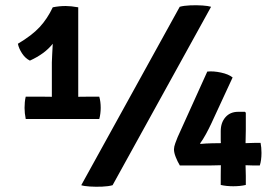

<svg xmlns="http://www.w3.org/2000/svg" viewBox="-20 -709 1060 735"><path d="M130 -339Q139.5 -339 155 -338.8Q170.5 -338.5 178.5 -338.5V-470Q178.5 -481.5 179.8 -501.2Q181 -521 182 -541.5Q166 -521.5 144.5 -505.8Q123 -490 94.5 -477Q77 -485.5 64.5 -504.5Q52 -523.5 48.5 -541.5Q102.5 -573.5 132 -605.5Q161.5 -637.5 182 -681Q206.5 -686 231.5 -686Q251.5 -686 279.5 -681V-338.5Q288 -338.5 305.2 -338.8Q322.5 -339 331 -339H360Q365.5 -320 365.5 -296Q365.5 -286.5 364.2 -275.2Q363 -264 360 -253.5H78.5Q74 -276 74 -296Q74 -306 75 -317.5Q76 -329 78.5 -339ZM668 -683Q684 -687.5 708.2 -688.5Q732.5 -689.5 755 -688Q777.5 -686.5 788 -683L411 0Q395 4.5 370.8 5.5Q346.5 6.5 323.8 5Q301 3.5 291 0ZM668.5 -75.5Q659.5 -90.5 652.8 -107.5Q646 -124.5 646 -137.5Q646 -147 651.2 -161.2Q656.5 -175.5 660 -184L773.5 -435Q797 -437.5 826 -431.2Q855 -425 870.5 -412.5L805 -271Q799 -257.5 789.2 -236.8Q779.5 -216 768 -195Q756.5 -174 746 -160L747.5 -158Q767.5 -160 791.8 -160.5Q816 -161 825.5 -161Q825 -166 825 -170.8Q825 -175.5 825 -179V-207Q825 -239.5 843 -260.2Q861 -281 892 -281H917.5L921 -277.5V-211.5Q921 -199 920.5 -185.8Q920 -172.5 920 -161H920.5Q928 -161 937 -161.5Q946 -162 954 -162H977.5Q981 -145 981 -123.5Q981 -95.5 974.5 -75.5H951Q945 -75.5 935.8 -76Q926.5 -76.5 920 -76.5Q920 -67 920.5 -57Q921 -47 921 -35.5V-1Q910.5 1.5 897.8 2.8Q885 4 873 4Q861 4 848.2 2.8Q835.5 1.5 825 -1V-35.5Q825 -47 825.2 -57Q825.5 -67 825.5 -76.5Q817.5 -76.5 804.5 -76Q791.5 -75.5 780.5 -75.5Z"/></svg>

Font: Signika Negative SemiBold
Style: Regular
Weight: 600
Designer: Anna Giedryś
Foundry: Anna Giedryś
Version: Version 2.000; ttfautohint (v1.8.3) -l 8 -r 50 -G 200 -x 9 -